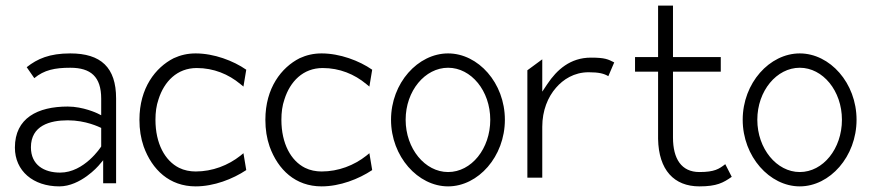

<svg xmlns="http://www.w3.org/2000/svg" viewBox="-20 -652 3110 683"><path d="M33 -127C33 -44 98 11 191 11C267 11 330 -62 330 -62L347 -82V0H393V-302C393 -412 339 -462 230 -462C156 -462 113 -443 75 -413L102 -374C137 -403 175 -411 230 -411C303 -411 340 -379 340 -301V-242L326 -249C326 -249 276 -273 221 -273C114 -273 33 -232 33 -127ZM90 -128C90 -205 157 -224 221 -224C286 -224 333 -200 340 -197V-131C339 -129 280 -38 194 -38C137 -38 90 -65 90 -128Z M476 -226C476 -191 481 -160 491 -131C521 -48 583 11 676 11C741 11 808 -15 856 -47L846 -107L835 -98C792 -64 736 -42 676 -42C656 -42 635 -46 617 -55C567 -80 533 -141 533 -226C533 -252 536 -276 544 -299C564 -362 610 -410 680 -410C740 -410 793 -388 835 -353L846 -344L856 -404C810 -436 741 -462 676 -462C647 -462 622 -456 598 -445C533 -412 476 -339 476 -226Z M924 -226C924 -191 929 -160 939 -131C969 -48 1031 11 1124 11C1189 11 1256 -15 1304 -47L1294 -107L1283 -98C1240 -64 1184 -42 1124 -42C1104 -42 1083 -46 1065 -55C1015 -80 981 -141 981 -226C981 -252 984 -276 992 -299C1012 -362 1058 -410 1128 -410C1188 -410 1241 -388 1283 -353L1294 -344L1304 -404C1258 -436 1189 -462 1124 -462C1095 -462 1070 -456 1046 -445C981 -412 924 -339 924 -226Z M1371 -226C1371 -95 1467 11 1574 11C1681 11 1776 -95 1776 -226C1776 -357 1681 -462 1574 -462C1467 -462 1371 -357 1371 -226ZM1423 -226C1423 -329 1492 -411 1574 -411C1656 -411 1724 -329 1724 -226C1724 -123 1657 -40 1574 -40C1492 -40 1423 -123 1423 -226Z M1856 -20H1909V-201C1909 -259 1929 -307 1958 -340C1983 -369 2022 -395 2074 -395C2111 -395 2129 -390 2144 -381L2165 -430C2143 -441 2133 -447 2082 -447C2009 -447 1961 -404 1927 -353L1909 -326V-441L1856 -402Z M2239 -397H2321V-158C2323 -47 2378 11 2468 11C2530 11 2553 -2 2583 -23L2560 -68C2538 -51 2522 -40 2468 -40C2404 -40 2374 -87 2374 -163V-397H2544V-449H2374V-632H2321V-449H2239Z M2622 -226C2622 -95 2718 11 2825 11C2932 11 3027 -95 3027 -226C3027 -357 2932 -462 2825 -462C2718 -462 2622 -357 2622 -226ZM2674 -226C2674 -329 2743 -411 2825 -411C2907 -411 2975 -329 2975 -226C2975 -123 2908 -40 2825 -40C2743 -40 2674 -123 2674 -226Z"/></svg>

Font: Charger Sport
Style: ExLitNrw
Weight: 200
Designer: Jasper
Foundry: Cannot Into Space Fonts
Version: Version 1.1